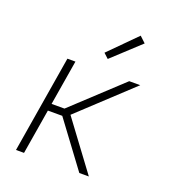

<svg xmlns="http://www.w3.org/2000/svg" viewBox="-137 -860 873 966"><g transform="rotate(20 300.0 -377.5)"><path d="M58 0 144 -520H187L147 -279H216L475 -520H534L255 -260L448 0H397L218 -241H141L101 0ZM335 -588 309 -612 451 -755 483 -725Z"/></g></svg>

Font: Iosevka Aile XLt Obl
Style: Regular
Weight: 200
Italic angle: -9°
Designer: Belleve Invis
Foundry: Belleve Invis
Version: Version 31.1.0; ttfautohint (v1.8.4)